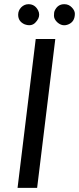

<svg xmlns="http://www.w3.org/2000/svg" viewBox="-20 -904 380 924"><path d="M158.7 0H64.5L151.9 -716.3H246.1ZM340.3 -837.9Q340.3 -800.3 310.1 -787.1Q279.8 -773.9 254.4 -797.9Q240.2 -812 239.7 -827.6Q239.3 -843.8 243.2 -852.5Q257.8 -884.3 290 -883.8Q311 -883.8 325.7 -868.2Q340.3 -853 340.3 -837.9ZM117.2 -883.8Q148.9 -883.8 164.1 -852.5Q168.5 -843.8 168.5 -833Q168.5 -813.5 149.4 -794.4Q130.4 -775.4 98.1 -787.1Q67.4 -800.8 67.4 -833Q67.4 -853.5 82 -868.7Q97.2 -883.8 117.2 -883.8Z"/></svg>

Font: Lato-Italic
Style: Italic
Weight: 400
Italic angle: -7°
Designer: Lukasz Dziedzic
Foundry: tyPoland Lukasz Dziedzic
Version: Version 1.104; Western+Polish opensource